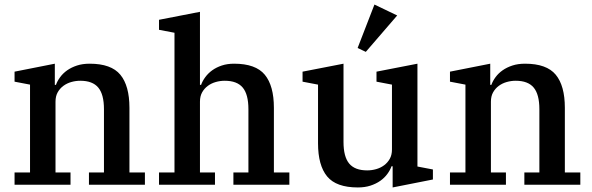

<svg xmlns="http://www.w3.org/2000/svg" viewBox="-20 -812 2602 844"><path d="M44 -54H112V-440L44 -453V-497L221 -532V-439H226Q232 -456 244.5 -473Q257 -490 275.5 -503Q294 -516 318.5 -524Q343 -532 374 -532Q469 -532 509 -483.5Q549 -435 549 -338V-54H617V0H371V-54H437V-332Q437 -397 412 -427Q387 -457 333 -457Q313 -457 293.5 -451.5Q274 -446 258.5 -434.5Q243 -423 233.5 -406Q224 -389 224 -365V-54H290V0H44Z M679 -54H747V-668L679 -681V-725L859 -760V-439H864Q870 -456 882.5 -473Q895 -490 913 -503Q931 -516 955 -524Q979 -532 1009 -532Q1104 -532 1144 -483.5Q1184 -435 1184 -338V-54H1252V0H1006V-54H1072V-332Q1072 -397 1047 -427Q1022 -457 968 -457Q948 -457 928.5 -451.5Q909 -446 893.5 -434.5Q878 -423 868.5 -406Q859 -389 859 -365V-54H925V0H679Z M1553 12Q1458 12 1418 -36.5Q1378 -85 1378 -182V-440L1310 -453V-497L1490 -532V-188Q1490 -123 1515 -93Q1540 -63 1594 -63Q1614 -63 1633.5 -68.5Q1653 -74 1668.5 -85.5Q1684 -97 1693.5 -114Q1703 -131 1703 -155V-440L1635 -453V-497L1815 -532V-80L1883 -67V-23L1706 12V-81H1701Q1695 -64 1682.5 -47Q1670 -30 1651.5 -17Q1633 -4 1608.5 4Q1584 12 1553 12ZM1552 -601 1626 -792 1726 -744 1588 -584Z M1958 -54H2026V-440L1958 -453V-497L2135 -532V-439H2140Q2146 -456 2158.5 -473Q2171 -490 2189.5 -503Q2208 -516 2232.5 -524Q2257 -532 2288 -532Q2383 -532 2423 -483.5Q2463 -435 2463 -338V-54H2531V0H2285V-54H2351V-332Q2351 -397 2326 -427Q2301 -457 2247 -457Q2227 -457 2207.5 -451.5Q2188 -446 2172.5 -434.5Q2157 -423 2147.5 -406Q2138 -389 2138 -365V-54H2204V0H1958Z"/></svg>

Font: IBM Plex Serif Medium
Style: Regular
Weight: 500
Designer: Mike Abbink, Paul van der Laan, Pieter van Rosmalen
Foundry: Bold Monday
Version: Version 2.5